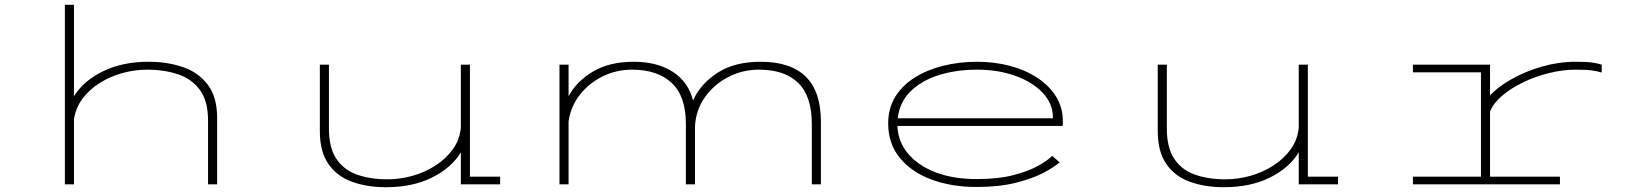

<svg xmlns="http://www.w3.org/2000/svg" viewBox="-20 -770 6840 802"><path d="M251 0V-750H289V-368Q329 -432.5 410.2 -472.2Q491.5 -512 600 -512Q680.5 -512 745.5 -489.2Q810.5 -466.5 848.8 -415Q887 -363.5 887 -277V0H849V-267Q849 -347 815.8 -393.2Q782.5 -439.5 724.8 -459.2Q667 -479 594 -479Q543 -479 492 -465Q441 -451 397.8 -424.2Q354.5 -397.5 325.5 -359Q296.5 -320.5 289 -272V0Z M1593 12Q1512.5 12 1450 -10.8Q1387.5 -33.5 1351.8 -85Q1316 -136.5 1316 -223V-500H1354V-233Q1354 -153 1384.8 -106.8Q1415.5 -60.5 1470.8 -40.8Q1526 -21 1599 -21Q1651 -21 1702.8 -35.5Q1754.5 -50 1798.2 -78Q1842 -106 1870.8 -145.5Q1899.5 -185 1905 -235.5V-500H1943V-32H2069V0H1905V-133.5Q1865 -68 1783.8 -28Q1702.5 12 1593 12Z M2317 0V-500H2355V-368Q2388.5 -430.5 2457 -471.2Q2525.5 -512 2627 -512Q2724.5 -512 2789.5 -470.5Q2854.5 -429 2875 -350.5Q2906 -420 2977.2 -466Q3048.5 -512 3157 -512Q3409 -512 3409 -262V0H3371V-252Q3371 -368.5 3314.2 -423.8Q3257.5 -479 3150 -479Q3081 -479 3021.5 -448Q2962 -417 2924.2 -363.5Q2886.5 -310 2883 -242V0H2845V-252Q2845 -368.5 2785.5 -423.8Q2726 -479 2620 -479Q2554.5 -479 2497.5 -451Q2440.5 -423 2402.2 -374.2Q2364 -325.5 2355 -263V0Z M4059 11Q3955 11 3871.5 -19.8Q3788 -50.5 3739 -110Q3690 -169.5 3690 -255Q3690 -317.5 3719.5 -365.5Q3749 -413.5 3800.8 -446Q3852.5 -478.5 3919.5 -495.2Q3986.5 -512 4061 -512Q4135 -512 4200 -494.5Q4265 -477 4314.2 -444.2Q4363.5 -411.5 4391.5 -366Q4419.5 -320.5 4419.5 -264.5Q4419.5 -261 4419.5 -254.5Q4419.5 -248 4419 -244H3728.5Q3731 -178.5 3772.8 -128.5Q3814.5 -78.5 3888 -50.2Q3961.5 -22 4059 -22Q4150.5 -22 4215 -39Q4279.5 -56 4319 -78.8Q4358.5 -101.5 4375 -119L4406 -92Q4386 -73.5 4340.8 -49.2Q4295.5 -25 4225 -7Q4154.5 11 4059 11ZM4061 -479Q3974.5 -479 3902.2 -456.5Q3830 -434 3783.8 -388.8Q3737.5 -343.5 3730 -276H4378V-280Q4378 -337 4335.8 -382Q4293.5 -427 4221.8 -453Q4150 -479 4061 -479Z M5093 12Q5012.5 12 4950 -10.8Q4887.5 -33.5 4851.8 -85Q4816 -136.5 4816 -223V-500H4854V-233Q4854 -153 4884.8 -106.8Q4915.5 -60.5 4970.8 -40.8Q5026 -21 5099 -21Q5151 -21 5202.8 -35.5Q5254.5 -50 5298.2 -78Q5342 -106 5370.8 -145.5Q5399.5 -185 5405 -235.5V-500H5443V-32H5569V0H5405V-133.5Q5365 -68 5283.8 -28Q5202.5 12 5093 12Z M5882 0V-32H6166V-468H5882V-500H6204V-371.5Q6236.5 -407 6293.5 -439.2Q6350.5 -471.5 6420.5 -491.8Q6490.5 -512 6561.5 -512Q6607.5 -512 6630 -508.8Q6652.5 -505.5 6670.5 -500V-467Q6652.5 -472.5 6630.2 -475.8Q6608 -479 6564 -479Q6507 -479 6449 -464.5Q6391 -450 6340 -425Q6289 -400 6253 -368.8Q6217 -337.5 6204 -304V-32H6496V0Z"/></svg>

Font: Trispace Expanded Thin
Style: Regular
Weight: 100
Width: 7
Designer: Tyler Finck
Foundry: Etcetera Type Company
Version: Version 1.210; ttfautohint (v1.8.3)